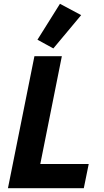

<svg xmlns="http://www.w3.org/2000/svg" viewBox="-20 -995 550 1015"><path d="M409 -915 262 -739 178 -785 297 -975ZM423 0H22L162 -698H307L193 -128H449Z"/></svg>

Font: Aneliza
Style: Bold Italic
Weight: 700
Italic angle: -11.31°
Designer: Mike Abbink, Paul van der Laan, Pieter van Rosmalen
Foundry: Bold Monday
Version: Version 3.0